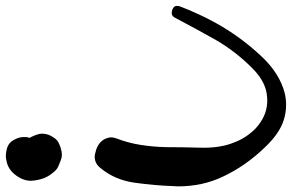

<svg xmlns="http://www.w3.org/2000/svg" viewBox="-219 -902 1017 669"><g transform="rotate(-90 289.5 -567.5)"><path d="M141.6 -669.9Q126 -629.9 119.1 -585.9Q112.3 -542 111.3 -498Q111.3 -446.3 109.4 -377.9Q107.4 -310.5 127 -261.7Q138.7 -230.5 157.2 -207Q174.8 -183.6 197.3 -168.9Q238.3 -140.6 288.1 -145.5Q337.9 -149.4 383.8 -194.3Q443.4 -252.9 484.4 -323.2Q524.4 -394.5 562.5 -466.8Q570.3 -482.4 589.8 -475.6Q603.5 -470.7 603.5 -460Q603.5 -456.1 602.5 -451.2Q590.8 -418.9 572.3 -379.9Q554.7 -341.8 531.2 -301.8Q487.3 -228.5 427.7 -165Q368.2 -101.6 299.8 -84Q279.3 -79.1 258.8 -79.1Q232.4 -79.1 207 -86.9Q159.2 -101.6 111.3 -152.3Q45.9 -219.7 8.8 -298.8Q-25.4 -370.1 -25.4 -456.1Q-25.4 -464.8 -24.4 -473.6Q-22.5 -535.2 -12.7 -606.4Q-2.9 -676.8 39.1 -726.6Q54.7 -746.1 78.1 -746.1Q85 -746.1 93.8 -743.2Q127.9 -735.4 140.6 -709Q144.5 -700.2 145.5 -690.4Q145.5 -680.7 141.6 -669.9ZM137.7 -960.9Q137.7 -960 136.7 -959Q135.7 -958 135.7 -956.1Q138.7 -966.8 140.6 -969.7Q141.6 -972.7 140.6 -967.8Q139.6 -963.9 139.6 -961.9Q139.6 -960.9 141.6 -979.5Q140.6 -970.7 140.6 -966.8Q139.6 -963.9 138.7 -958Q137.7 -952.1 138.7 -964.8Q139.6 -977.5 139.6 -965.8Q139.6 -963.9 139.6 -962.9Q139.6 -961.9 139.6 -960Q137.7 -980.5 136.7 -978.5Q136.7 -975.6 138.7 -971.7Q141.6 -961.9 135.7 -974.6Q129.9 -987.3 135.7 -978.5Q139.6 -972.7 130.9 -983.4Q123 -994.1 127.9 -988.3Q128.9 -987.3 129.9 -986.3Q130.9 -985.4 131.8 -984.4Q136.7 -979.5 141.6 -974.6Q145.5 -970.7 148.4 -963.9Q154.3 -951.2 157.2 -939.5Q158.2 -934.6 158.2 -928.7Q158.2 -921.9 156.2 -913.1Q153.3 -901.4 144.5 -888.7Q136.7 -876 125 -871.1Q111.3 -864.3 95.7 -861.3Q90.8 -860.4 85 -860.4Q75.2 -860.4 65.4 -864.3Q54.7 -868.2 43.9 -873Q33.2 -877.9 25.4 -887.7Q11.7 -903.3 4.9 -918.9Q-2 -935.5 -4.9 -956.1Q-5.9 -961.9 -5.9 -967.8Q-5.9 -994.1 11.7 -1018.6Q33.2 -1048.8 65.4 -1053.7Q73.2 -1055.7 80.1 -1055.7Q93.8 -1055.7 106.4 -1051.8Q127.9 -1045.9 137.7 -1025.4Q137.7 -1024.4 137.7 -1024.4Q138.7 -1024.4 138.7 -1023.4Q146.5 -1008.8 146.5 -992.2Q147.5 -975.6 137.7 -960.9Z"/></g></svg>

Font: Digory Doodles
Style: Regular
Weight: 400
Designer: Holds Worth Design
Version: Version 1.0